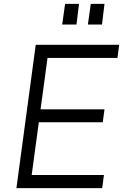

<svg xmlns="http://www.w3.org/2000/svg" viewBox="-20 -974 645 994"><path d="M509 0 518 -68H144L181 -341H512L521 -408H190L226 -674H588L597 -742H165L65 0ZM317 -954 302 -847H376L389 -954ZM450 -954 435 -847H508L521 -954Z"/></svg>

Font: Cheyenne Sans Light
Style: Italic
Weight: 300
Italic angle: -8.13011°
Designer: The Public Sans project authors (U.S. Web Design System), Libre Franklin designed by Pablo Impallari and Rodrigo Fuenzal
Foundry: The Cheyenne Sans Project Authors
Version: Version 2.007